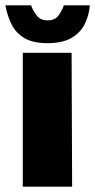

<svg xmlns="http://www.w3.org/2000/svg" viewBox="-25 -696 355 716"><path d="M60 0V-499H242L244 0ZM152 -535Q98 -535 66 -554Q34 -573 18 -605.5Q2 -638 -5 -676H91Q96 -660 110.5 -640Q125 -620 152 -620Q181 -620 194.5 -640Q208 -660 213 -676H310Q307 -638 290.5 -605.5Q274 -573 240.5 -554Q207 -535 152 -535Z"/></svg>

Font: Maven Pro Black
Style: Regular
Weight: 900
Designer: Joe Prince
Foundry: Joe Prince
Version: Version 2.103